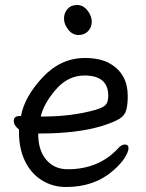

<svg xmlns="http://www.w3.org/2000/svg" viewBox="-20 -724 583 768"><path d="M288.5 -704Q313 -704 330 -682Q347 -660 347 -637.5Q347 -615 332.5 -599.5Q318 -584 294 -584Q270 -584 253 -605.5Q236 -627 236 -649.5Q236 -672 250 -688Q264 -704 288.5 -704ZM60 -260H64Q78 -337 150.5 -414.5Q223 -492 319 -492Q383 -492 421 -469Q491 -428 491 -340Q491 -305 485 -283.5Q479 -262 458 -249Q437 -236 391 -221Q290 -190 140 -190H133V-186Q133 -123 165 -85Q197 -47 251 -47Q374 -47 451 -129Q465 -146 479.5 -146Q494 -146 494 -131.5Q494 -117 479 -93Q464 -69 433 -42Q358 24 244 24Q191 24 148 -2.5Q105 -29 80.5 -78.5Q56 -128 56 -195V-206Q35 -222 35 -241Q35 -260 60 -260ZM155 -258Q266 -258 360 -284Q394 -294 403.5 -305.5Q413 -317 413 -341Q413 -422 318 -422Q252 -422 203.5 -366Q155 -310 143 -258Z"/></svg>

Font: LXGW WenKai Lite Medium
Style: Regular
Weight: 500
Designer: LXGW / Fontworks Inc.
Foundry: LXGW / Fontworks Inc.
Version: Version 1.511; March 25, 2025